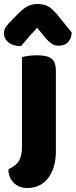

<svg xmlns="http://www.w3.org/2000/svg" viewBox="-49 -765 379 962"><path d="M-7 84 19 68Q42 54 51.5 29.5Q61 5 61 -25V-246H231V-9Q231 60 206 106Q188 140 158 158.5Q128 177 88 177Q45 177 19.5 150.5Q-6 124 -7 84ZM231 -211H61V-479Q72 -482 92.5 -485Q113 -488 137 -488Q187 -488 209 -471.5Q231 -455 231 -408ZM177 -577 137 -626Q111 -597 94.5 -578.5Q78 -560 56 -534Q17 -534 -6 -552Q-29 -570 -29 -598Q-29 -618 -18 -632.5Q-7 -647 15 -669L49 -703Q68 -722 89.5 -733.5Q111 -745 140 -745Q166 -745 188.5 -735Q211 -725 239 -690L310 -603Q310 -575 293.5 -555.5Q277 -536 243 -536Q224 -536 208.5 -547Q193 -558 177 -577Z"/></svg>

Font: Baloo Bhaijaan 2 ExtraBold
Style: Regular
Weight: 800
Designer: Sanskriti Dholi, Noopur Datye and Ek Type
Foundry: Ek Type
Version: Version 1.701